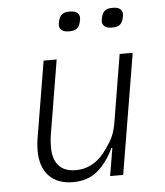

<svg xmlns="http://www.w3.org/2000/svg" viewBox="-52 -761 704 820"><g transform="rotate(-5 300.0 -351.5)"><path d="M408 -119H404Q375 -58 333.5 -23Q292 12 228 12Q162 12 125.5 -26.5Q89 -65 89 -134Q89 -165 95 -197L148 -516H204L152 -203Q149 -186 148 -171Q147 -156 147 -145Q147 -93 171.5 -65.5Q196 -38 245 -38Q280 -38 310 -53Q340 -68 364 -97Q379 -115 398 -145.5Q417 -176 425 -220L474 -516H530L444 0H388ZM268 -631Q245 -631 235.5 -640Q226 -649 226 -660Q226 -669 229 -680Q233 -697 243.5 -706Q254 -715 277 -715Q300 -715 309.5 -706Q319 -697 319 -686Q319 -676 316 -666Q312 -649 301.5 -640Q291 -631 268 -631ZM452 -631Q429 -631 419.5 -640Q410 -649 410 -660Q410 -669 413 -680Q417 -697 427.5 -706Q438 -715 461 -715Q484 -715 493.5 -706Q503 -697 503 -686Q503 -676 500 -666Q496 -649 485.5 -640Q475 -631 452 -631Z"/></g></svg>

Font: IBM Plex Mono Light
Style: Italic
Weight: 300
Italic angle: -9°
Monospace: yes
Designer: Mike Abbink, Paul van der Laan, Pieter van Rosmalen
Foundry: Bold Monday
Version: Version 2.3